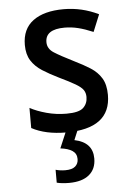

<svg xmlns="http://www.w3.org/2000/svg" viewBox="-55 -592 610 874"><g transform="rotate(-5 250.0 -155.0)"><path d="M232 10Q138 10 75 -24V-116Q106 -99 150 -87Q194 -75 241 -75Q298 -75 318 -94Q338 -113 338 -143Q338 -162 328.5 -175.5Q319 -189 293.5 -204Q268 -219 220 -242Q179 -262 147 -282.5Q115 -303 97 -331.5Q79 -360 79 -403Q79 -476 129 -513Q179 -550 269 -550Q352 -550 428 -513L396 -435Q358 -451 327.5 -458.5Q297 -466 266 -466Q178 -466 178 -407Q178 -377 207 -358.5Q236 -340 296 -310Q337 -290 368.5 -270Q400 -250 418 -220.5Q436 -191 436 -144Q436 10 232 10ZM225 240Q211 240 195.5 238.5Q180 237 169 234V175Q190 181 213 181Q244 181 258.5 168.5Q273 156 273 135Q273 110 253.5 97Q234 84 199 80L233 0H286L266 48Q349 65 349 139Q349 187 317 213.5Q285 240 225 240Z"/></g></svg>

Font: Noto Sans Mono ExtraCondensed Medium
Style: Regular
Weight: 500
Width: 2
Designer: Monotype Design Team
Foundry: Monotype Imaging Inc.
Version: Version 2.014